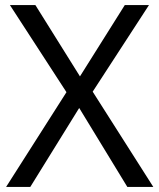

<svg xmlns="http://www.w3.org/2000/svg" viewBox="-20 -734 626 754"><path d="M582 0H480L291 -310L99 0H4L241 -372L19 -714H119L294 -434L470 -714H565L344 -374Z"/></svg>

Font: Noto Sans IKEA
Style: Regular
Weight: 400
Designer: Monotype Design Team
Foundry: Monotype Imaging Inc.
Version: Version 2.001